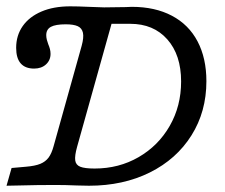

<svg xmlns="http://www.w3.org/2000/svg" viewBox="-20 -592 717 612"><path d="M41.1 -0.8 0.8 0 16.9 -56.5 62.1 -60.5Q91.9 -62.9 108.5 -69.8Q125 -76.6 134.7 -89.5Q144.4 -102.4 150.8 -125.8L240.3 -446Q247.6 -472.6 244.4 -487.5Q241.1 -502.4 227.8 -508.5Q214.5 -514.5 189.5 -514.5Q157.3 -514.5 142.3 -506.5Q127.4 -498.4 127.4 -479.8Q127.4 -472.6 129.4 -464.9Q131.5 -457.3 133.9 -450.8Q137.1 -443.5 139.1 -435.9Q141.1 -428.2 141.1 -420.2Q141.1 -400 126.6 -386.7Q112.1 -373.4 88.7 -373.4Q60.5 -373.4 46 -389.9Q31.5 -406.5 31.5 -439.5Q31.5 -479 52.4 -508.9Q73.4 -538.7 112.1 -555.2Q150.8 -571.8 204 -571.8Q227.4 -571.8 262.9 -570.2Q287.1 -569.4 311.3 -568.5H313.7Q347.6 -569.4 380.6 -569.4Q390.3 -570.2 400 -570.2Q474.2 -570.2 527.8 -541.9Q581.5 -513.7 609.7 -460.1Q637.9 -406.5 637.9 -333.1Q637.9 -236.3 590.3 -160.5Q542.7 -84.7 457.7 -42.3Q372.6 0 263.7 0Q244.4 -0.8 225 -0.8Q187.9 -2.4 156.5 -2.4H154Q126.6 -2.4 97.6 -2Q68.5 -1.6 41.1 -0.8ZM557.3 -332.3Q557.3 -416.9 513.3 -466.5Q469.4 -516.1 395.2 -516.1H335.5L225.8 -124.2Q217.7 -95.2 219.8 -80.6Q221.8 -66.1 235.9 -60.5Q250 -54.8 281.5 -54.8Q358.9 -54.8 421.8 -91.1Q484.7 -127.4 521 -190.7Q557.3 -254 557.3 -332.3Z"/></svg>

Font: Playfair Micro SmCond SmLight
Style: Italic
Weight: 360
Width: 4
Italic angle: -15.6°
Designer: Claus Eggers Sørensen
Foundry: Claus Eggers Sørensen
Version: Version 2.203;Glyphs 3.3 (3326)